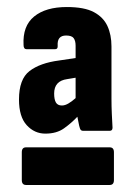

<svg xmlns="http://www.w3.org/2000/svg" viewBox="-20 -683 378 546"><path d="M109 -303Q78 -303 56 -327Q34 -351 34 -400Q34 -458 64 -481Q94 -504 148 -511L195 -518V-553Q195 -567 189.5 -574.5Q184 -582 168 -582Q142 -582 144 -553Q145 -543 136 -543H56Q47 -543 47 -555Q44 -609 77 -636Q110 -663 170 -663Q220 -663 247 -648.5Q274 -634 285.5 -609Q297 -584 297 -551V-403Q297 -380 298 -359Q299 -338 300 -320Q300 -311 292 -311H216Q209 -311 207 -319Q205 -325 203.5 -333.5Q202 -342 200 -351Q183 -333 162 -318Q141 -303 109 -303ZM54 -157Q42 -157 42 -171V-250Q42 -264 54 -264H292Q304 -264 304 -250V-171Q304 -157 292 -157ZM156 -383Q165 -383 175 -389Q185 -395 195 -404V-462L171 -458Q134 -453 134 -417Q134 -400 139 -391.5Q144 -383 156 -383Z"/></svg>

Font: Sofia Sans Condensed Black
Style: Regular
Weight: 900
Designer: Botio Nikoltchev, Ani Petrova
Foundry: lettersoup
Version: Version 4.101